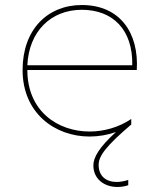

<svg xmlns="http://www.w3.org/2000/svg" viewBox="-20 -540 625 765"><path d="M337 4C372 4 408 -2 442 -14C375 47 352 87 352 119C352 173 395 205 448 205C462 205 476 203 491 198V177C475 182 459 185 445 185C403 185 373 162 373 117C373 82 401 43 503 -44V-66C454 -33 395 -16 337 -16C210 -16 89 -97 89 -261H525C534 -409 458 -520 306 -520C169 -520 70 -422 70 -261C70 -89 199 4 337 4ZM507 -280H89C95 -415 183 -501 306 -501C430 -501 510 -421 507 -280Z"/></svg>

Font: Chess Sans Thin
Style: Regular
Weight: 100
Designer: Wolf Bōese
Foundry: Wolf Bōese
Version: Version 7.223;Glyphs 3.3 (3306)